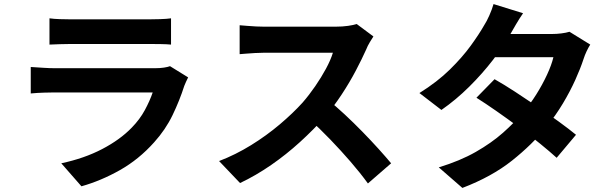

<svg xmlns="http://www.w3.org/2000/svg" viewBox="-20 -857 3020 943"><path d="M223 -767Q244 -764 273 -763Q302 -762 327 -762Q346 -762 385.5 -762Q425 -762 473.5 -762Q522 -762 570 -762Q618 -762 656 -762Q694 -762 712 -762Q735 -762 767 -763Q799 -764 820 -767V-638Q800 -640 768.5 -640.5Q737 -641 710 -641Q694 -641 655.5 -641Q617 -641 568.5 -641Q520 -641 471.5 -641Q423 -641 384 -641Q345 -641 327 -641Q303 -641 274.5 -640Q246 -639 223 -638ZM904 -477Q899 -467 893.5 -455Q888 -443 885 -435Q862 -363 827.5 -291.5Q793 -220 737 -158Q662 -74 569 -21.5Q476 31 380 58L281 -55Q394 -79 482 -125Q570 -171 627 -230Q667 -271 691.5 -316.5Q716 -362 730 -403Q719 -403 692 -403Q665 -403 627.5 -403Q590 -403 547 -403Q504 -403 459 -403Q414 -403 373 -403Q332 -403 299.5 -403Q267 -403 247 -403Q229 -403 196 -402Q163 -401 131 -398V-528Q163 -526 193.5 -524Q224 -522 247 -522Q262 -522 292.5 -522Q323 -522 363 -522Q403 -522 448.5 -522Q494 -522 539.5 -522Q585 -522 626 -522Q667 -522 697 -522Q727 -522 742 -522Q766 -522 785.5 -525Q805 -528 815 -532Z M1814 -678Q1808 -669 1796.5 -650Q1785 -631 1779 -615Q1758 -568 1727.5 -510Q1697 -452 1658.5 -393.5Q1620 -335 1577 -284Q1521 -221 1453.5 -159.5Q1386 -98 1311.5 -46.5Q1237 5 1159 42L1056 -66Q1137 -97 1213 -144Q1289 -191 1354 -246Q1419 -301 1466 -353Q1499 -391 1528.5 -434Q1558 -477 1581 -519.5Q1604 -562 1615 -598Q1605 -598 1579 -598Q1553 -598 1518.5 -598Q1484 -598 1446 -598Q1408 -598 1373.5 -598Q1339 -598 1313 -598Q1287 -598 1276 -598Q1255 -598 1232 -596.5Q1209 -595 1188.5 -593.5Q1168 -592 1157 -591V-733Q1172 -732 1194 -730Q1216 -728 1238.5 -727Q1261 -726 1276 -726Q1289 -726 1317 -726Q1345 -726 1381 -726Q1417 -726 1455.5 -726Q1494 -726 1529.5 -726Q1565 -726 1591 -726Q1617 -726 1629 -726Q1662 -726 1689.5 -730Q1717 -734 1732 -739ZM1590 -367Q1629 -336 1673 -295Q1717 -254 1760 -210Q1803 -166 1839.5 -125.5Q1876 -85 1901 -55L1787 44Q1750 -7 1702.5 -62Q1655 -117 1602.5 -171.5Q1550 -226 1496 -275Z M2409 -468Q2455 -442 2509.5 -406.5Q2564 -371 2620 -333Q2676 -295 2725.5 -259Q2775 -223 2809 -195L2714 -82Q2681 -112 2632.5 -151.5Q2584 -191 2528 -232.5Q2472 -274 2417.5 -312Q2363 -350 2320 -377ZM2879 -638Q2870 -624 2861 -605Q2852 -586 2846 -567Q2831 -521 2805.5 -464.5Q2780 -408 2745 -349.5Q2710 -291 2665 -235Q2594 -147 2494.5 -68Q2395 11 2251 66L2135 -35Q2240 -67 2317 -111Q2394 -155 2450.5 -205Q2507 -255 2549 -305Q2583 -344 2613.5 -392.5Q2644 -441 2666.5 -489.5Q2689 -538 2698 -576H2360L2406 -690H2690Q2714 -690 2737.5 -693Q2761 -696 2777 -701ZM2549 -792Q2531 -766 2513.5 -736Q2496 -706 2487 -690Q2453 -630 2401 -562.5Q2349 -495 2284.5 -431Q2220 -367 2148 -317L2040 -400Q2128 -455 2189.5 -515.5Q2251 -576 2292 -632.5Q2333 -689 2358 -733Q2370 -751 2383.5 -781.5Q2397 -812 2404 -837Z"/></svg>

Font: Noto Sans KR
Style: Bold
Weight: 700
Designer: Ryoko NISHIZUKA  (kana, bopomofo & ideographs); Paul D. Hunt (Latin, Greek & Cyrillic); Sandoll Communications , Soo-you
Foundry: Adobe
Version: Version 2.004-H2;hotconv 1.0.118;makeotfexe 2.5.65603